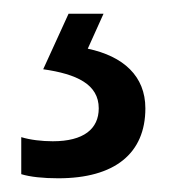

<svg xmlns="http://www.w3.org/2000/svg" viewBox="-20 -20 249 280"><path d="M192 138C192 91 160 62 108 51L131 0H80L43 81C92 88 124 103 124 138C124 168 102 186 57 186C41 186 24 184 11 180V234C24 238 43 240 65 240C147 240 192 204 192 138Z"/></svg>

Font: Noto Sans Gujarati UI Condensed
Style: Regular
Weight: 400
Width: 3
Designer: Jelle Bosma - Monotype Design Team, Universal Thirst
Foundry: Monotype Imaging Inc.
Version: Version 2.106